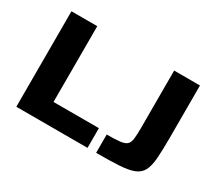

<svg xmlns="http://www.w3.org/2000/svg" viewBox="-126 -943 1347 1198"><g transform="rotate(30 547.5 -344.0)"><path d="M86 0V-688H272V-142H599V0ZM661 0V-132Q722 -132 756 -136Q790 -140 804.5 -153.5Q819 -167 822.5 -196.5Q826 -226 826 -277V-688H1012V-311Q1012 -220 1007.5 -162Q1003 -104 985.5 -71Q968 -38 930.5 -23Q893 -8 827.5 -4Q762 0 661 0Z"/></g></svg>

Font: Saira Expanded
Style: Bold
Weight: 700
Width: 7
Designer: Hector Gatti with collaboration of the Omnibus-Type team
Foundry: Omnibus-Type
Version: Version 1.100; ttfautohint (v1.8.3)